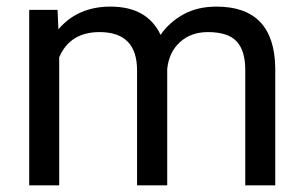

<svg xmlns="http://www.w3.org/2000/svg" viewBox="-20 -558 916 578"><path d="M153.3 -528.3 155.8 -469.7Q213.9 -538.1 312.5 -538.1Q423.3 -538.1 463.4 -453.1Q489.7 -491.2 532 -514.6Q574.2 -538.1 631.8 -538.1Q805.7 -538.1 808.6 -354V0H718.3V-348.6Q718.3 -405.3 692.4 -433.3Q666.5 -461.4 605.5 -461.4Q555.2 -461.4 522 -431.4Q488.8 -401.4 483.4 -350.6V0H392.6V-346.2Q392.6 -461.4 279.8 -461.4Q190.9 -461.4 158.2 -385.7V0H67.9V-528.3Z"/></svg>

Font: APIMedia Roboto
Style: Regular
Weight: 400
Designer: Google
Version: Version 2.137; 2017